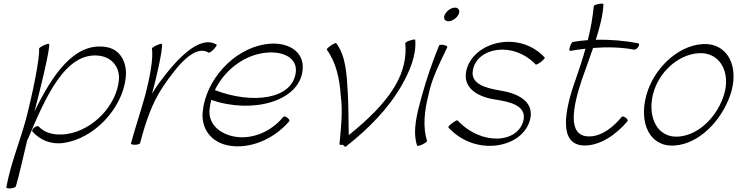

<svg xmlns="http://www.w3.org/2000/svg" viewBox="-20 -789 4058 1057"><path d="M133 -22C228 -247 338 -507 528 -482C595 -473 639 -421 635 -352C623 -209 492 -72 347 -51C287 -43 229 -53 194 -92C190 -97 179 -95 169 -87C160 -80 155 -70 158 -65C200 -19 258 8 330 -2C498 -26 652 -190 672 -359C682 -446 642 -521 558 -531C387 -554 268 -376 170 -176C207 -317 254 -513 251 -546C250 -550 238 -547 222 -540C207 -533 195 -525 195 -521C200 -470 158 -266 123 -133C89 -8 37 117 15 242C13 246 23 249 38 248C52 247 65 242 67 238C85 178 107 78 130 -18C131 -19 132 -21 133 -22Z M751 0C752 -4 753 -8 754 -12C782 -115 815 -219 878 -313C955 -425 1050 -546 1129 -499C1132 -497 1144 -505 1156 -517C1168 -530 1175 -541 1173 -543C1079 -600 952 -464 852 -327C840 -309 828 -291 817 -273C843 -368 875 -511 872 -546C871 -550 859 -547 843 -540C828 -533 816 -525 816 -521C826 -470 803 -354 780 -267C756 -178 725 -89 701 0C699 4 708 8 722 8C736 8 749 4 751 0Z M1572 -121C1576 -125 1572 -133 1563 -140C1555 -147 1544 -150 1540 -146C1471 -61 1364 -20 1271 -37C1193 -51 1129 -102 1133 -181C1135 -200 1138 -220 1143 -239C1367 -161 1628 -229 1646 -403C1658 -510 1557 -565 1438 -545C1262 -516 1113 -347 1096 -175C1086 -78 1145 -5 1238 12C1350 33 1483 -18 1572 -121ZM1423 -496C1519 -513 1614 -481 1609 -397C1596 -240 1367 -214 1163 -293C1211 -394 1311 -477 1423 -496Z M1884 18C2005 -77 2115 -187 2189 -315C2237 -398 2273 -487 2266 -569C2267 -573 2255 -572 2240 -567C2224 -563 2212 -556 2211 -551C2219 -479 2202 -399 2160 -325C2098 -216 2001 -127 1900 -45C1898 -111 1899 -200 1895 -272C1889 -372 1886 -479 1831 -551C1830 -554 1817 -549 1802 -539C1788 -529 1777 -519 1779 -516C1830 -446 1850 -355 1856 -261C1868 -175 1857 -85 1849 4C1847 8 1856 10 1869 8C1872 15 1880 21 1884 18Z M2504 -709C2509 -719 2510 -729 2506 -736C2502 -743 2495 -747 2485 -747C2475 -747 2463 -743 2453 -736C2443 -729 2434 -719 2429 -709C2424 -699 2424 -690 2427 -683C2431 -676 2439 -672 2449 -672C2459 -672 2470 -676 2480 -683C2491 -690 2499 -699 2504 -709ZM2397 -538C2361 -449 2329 -358 2304 -267C2277 -170 2249 -71 2276 12C2276 16 2289 14 2304 7C2319 0 2331 -9 2331 -13C2307 -89 2316 -178 2339 -267C2356 -355 2401 -442 2442 -528C2445 -533 2437 -538 2425 -541C2413 -544 2400 -543 2397 -538Z M2448 -88C2599 78 2862 26 2899 -134C2921 -231 2830 -276 2732 -291C2655 -304 2570 -326 2583 -401C2603 -526 2802 -566 2929 -434C2931 -431 2944 -438 2958 -448C2972 -459 2981 -470 2979 -472C2836 -627 2581 -557 2547 -399C2527 -306 2607 -257 2701 -242C2783 -229 2875 -211 2863 -132C2838 -1 2633 17 2499 -126C2497 -129 2484 -122 2470 -112C2456 -101 2446 -90 2448 -88Z M3118 -509C3147 -513 3175 -518 3203 -521C3188 -465 3169 -409 3150 -354C3086 -178 3053 12 3199 12C3284 12 3370 -46 3434 -121C3438 -125 3435 -133 3426 -140C3417 -147 3407 -150 3403 -146C3355 -87 3291 -38 3223 -38C3100 -38 3134 -202 3183 -350C3203 -406 3225 -466 3245 -525C3323 -531 3399 -529 3470 -516C3477 -515 3488 -521 3494 -531C3500 -540 3500 -549 3493 -551C3418 -565 3340 -572 3260 -570C3283 -642 3300 -710 3302 -764C3304 -769 3293 -770 3278 -768C3263 -765 3250 -760 3249 -756C3243 -694 3232 -631 3216 -568C3189 -566 3161 -563 3133 -558C3129 -557 3122 -546 3118 -532C3113 -518 3114 -508 3118 -509Z M3694 12C3830 3 3951 -125 4000 -265C4053 -418 3989 -556 3845 -546C3707 -536 3578 -408 3539 -267C3538 -265 3537 -263 3537 -260C3498 -112 3556 22 3694 12ZM3574 -267C3575 -269 3575 -270 3576 -274C3606 -389 3710 -488 3825 -496C3943 -504 4004 -392 3966 -268C3930 -150 3829 -45 3715 -37C3599 -29 3545 -142 3574 -267Z"/></svg>

Font: Nupuram Thin Italic
Style: Regular
Weight: 100
Designer: Santhosh Thottingal (santhosh.thottingal@gmail.com)
Foundry: SMC
Version: Version 1.000